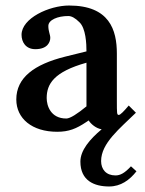

<svg xmlns="http://www.w3.org/2000/svg" viewBox="-20 -465 526 695"><path d="M230 -445C158 -445 58 -399 58 -339C58 -313 73 -287 108 -287C153 -287 162 -314 162 -328C162 -340 155 -351 155 -371C155 -393 189 -407 227 -407C239 -407 252 -400 267 -385C291 -363 293 -306 293 -279L216 -260C104 -232 39 -184 39 -105C39 -36 96 12 187 12C229 12 256 1 292 -23L301 -29C309 -16 328 0 348 3C305 39 271 79 271 120C271 189 321 210 375 210C417 210 449 187 474 155L454 137C431 162 415 170 398 170C364 170 346 148 346 118C346 53 414 0 472 -57L446 -83C429 -63 416 -49 410 -49C403 -49 403 -54 403 -102V-271C403 -357 376 -445 230 -445ZM293 -80C260 -53 234 -36 220 -36C163 -36 149 -83 149 -110C149 -161 175 -205 293 -238Z"/></svg>

Font: Libertinus Serif Semibold
Style: Regular
Weight: 600
Designer: Philipp H. Poll, Khaled Hosny
Foundry: Caleb Maclennan
Version: Version 7.050;RELEASE